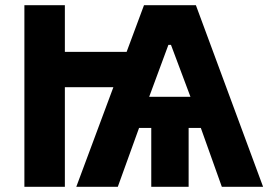

<svg xmlns="http://www.w3.org/2000/svg" viewBox="-20 -720 1034 740"><path d="M274 0H434L516 -227H563V0H707V-227H754L835 0H994L735 -700H535L468 -520H230V-700H74V0H230V-384H417ZM555 -347 629 -547H639L714 -347Z"/></svg>

Font: Fixel Text Bold
Style: Bold
Weight: 700
Width: 4
Designer: AlfaBravo + MacPaw
Foundry: Kyrylo Tkachov, Marchela Mozhyna, Serhii Makarenko, Maria Weinstein, Zakhar Kryvoshyya
Version: Version 1.211